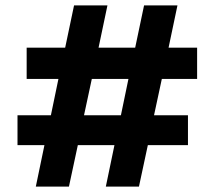

<svg xmlns="http://www.w3.org/2000/svg" viewBox="-20 -693 797 713"><path d="M429 -265 457 -400H321L292 -265ZM45 -154V-265H169L197 -400H79V-516H222L255 -673H379L346 -516H482L515 -673H639L606 -516H712V-400H581L552 -265H678V-154H529L496 0H373L405 -154H269L236 0H113L145 -154Z"/></svg>

Font: Hind Jalandhar
Style: Bold
Weight: 700
Designer: Namrata Goyal
Foundry: Indian Type Foundry
Version: Version 0.702;PS 1.0;hotconv 1.0.81;makeotf.lib2.5.63406